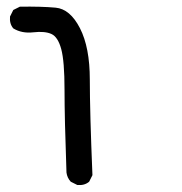

<svg xmlns="http://www.w3.org/2000/svg" viewBox="-20 -433 540 571"><path d="M210 117.2 190.4 107.4Q179.7 95.7 177.7 80.1Q171.9 -81.1 171.9 -166Q171.9 -251 162.1 -287.1Q152.3 -323.2 132.8 -332Q113.3 -340.8 79.1 -336.9Q44.9 -333 19.5 -348.6Q7.8 -362.3 9.8 -383.8L19.5 -403.3L39.1 -413.1Q102.5 -414.1 145.5 -410.2Q188.5 -406.2 217.8 -349.1Q247.1 -292 247.1 -196.3Q247.1 -100.6 254.9 87.9L245.1 107.4Q231.4 119.1 210 117.2Z"/></svg>

Font: NaikaiFont
Style: Regular
Weight: 400
Version: Version 1.67